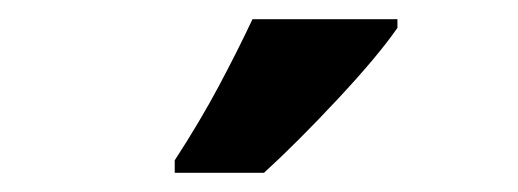

<svg xmlns="http://www.w3.org/2000/svg" viewBox="-20 -786 540 200"><path d="M162 -606H255Q290 -638 332 -683Q374 -728 394 -757V-766H243Q227 -732 207.5 -695.5Q188 -659 162 -619Z"/></svg>

Font: Noto Sans Mono Condensed Extra
Style: Regular
Weight: 800
Width: 3
Designer: Monotype Design Team
Foundry: Monotype Imaging Inc.
Version: Version 1.900